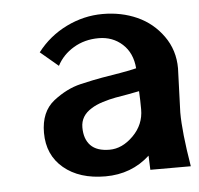

<svg xmlns="http://www.w3.org/2000/svg" viewBox="-40 -479 553 533"><g transform="rotate(-5 236.0 -213.0)"><path d="M348.1 -165.5Q348.1 -190.4 346.7 -216.3Q336.4 -213.9 316.2 -210.4Q295.9 -207 279.8 -204.1Q263.7 -201.2 244.1 -195.1Q224.6 -189 211.9 -180.7Q181.2 -162.1 181.2 -129.6Q181.2 -97.2 198.5 -79.3Q215.8 -61.5 251.2 -61.5Q286.6 -61.5 317.4 -92.3Q348.1 -123 348.1 -165.5ZM460 -270Q460 -270 455.6 -147.5Q455.6 -92.8 471.7 3.9H358.9L357.4 -35.6Q306.2 11.2 233.6 11.2Q161.1 11.2 117.4 -25.4Q73.7 -62 73.7 -124Q73.7 -182.6 110.8 -211.9Q147.9 -240.7 186.5 -249.8Q225.1 -258.8 248.3 -262.7Q271.5 -266.6 299.3 -271.2Q327.1 -275.9 344.2 -280.3Q340.8 -323.2 313.7 -347.9Q286.6 -372.6 247.6 -372.6Q208.5 -372.6 177.7 -354.2Q147 -335.9 131.3 -305.7L81.5 -347.7Q114.3 -390.6 163.1 -414.6Q211.9 -438.5 264.4 -438.5Q316.9 -438.5 360.4 -418.9Q403.8 -399.4 431.9 -360.1Q460 -320.8 460 -270Z"/></g></svg>

Font: Rachana
Style: Bold
Weight: 700
Designer: Hussain KH
Foundry: Hussain KH, Rajeesh K Nambiar, Santhosh Thottingal, Swathanthra Malayalam Computing (http://smc.org.in)
Version: Version 7.0.0+20221109